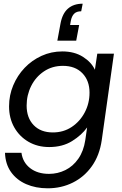

<svg xmlns="http://www.w3.org/2000/svg" viewBox="-20 -786 660 1038"><path d="M238 232Q173 232 121.5 209.5Q70 187 39.5 144Q9 101 7 40H96Q103 92 143 123Q183 154 245 154Q292 154 333.5 133.5Q375 113 403.5 72Q432 31 441 -28L451 -97Q422 -56 370 -23.5Q318 9 246 9Q183 9 134 -19.5Q85 -48 57 -97.5Q29 -147 29 -211Q29 -271 51.5 -324.5Q74 -378 113 -419Q152 -460 204.5 -484Q257 -508 317 -508Q382 -508 428 -479Q474 -450 493 -409L506 -496H596L530 -28Q518 54 477 112Q436 170 374 201Q312 232 238 232ZM266 -70Q323 -70 367.5 -99.5Q412 -129 438 -178Q464 -227 464 -285Q464 -350 425.5 -390Q387 -430 320 -430Q262 -430 217.5 -400Q173 -370 148.5 -321Q124 -272 124 -215Q124 -149 162 -109.5Q200 -70 266 -70ZM427 -766 419 -725Q394 -725 381 -712Q368 -699 363 -674L359 -651H408L392 -566H290L307 -658Q317 -713 347.5 -739.5Q378 -766 427 -766Z"/></svg>

Font: Host Grotesk
Style: Italic
Weight: 400
Italic angle: -8°
Designer: Doğukan Karapınar based on Poppins by Indian Type Foundry, Jonny Pinhorn
Foundry: Element Type
Version: Version 1.001; ttfautohint (v1.8.4.7-5d5b)